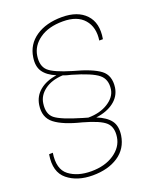

<svg xmlns="http://www.w3.org/2000/svg" viewBox="-172 -820 942 1160"><g transform="rotate(-20 298.5 -239.5)"><path d="M305.2 -374Q276.9 -379.9 254.4 -388.7Q182.6 -384.8 138.2 -351.8Q93.8 -318.8 86.9 -270Q77.1 -204.1 114.5 -173.6Q151.9 -143.1 281.2 -105L313.5 -95.7Q389.2 -96.2 440.9 -128.9Q492.7 -161.6 500 -209Q509.3 -271.5 468.5 -304.9Q427.7 -338.4 305.2 -374ZM14.6 33.7 15.6 31.2 39.1 30.3Q23.4 131.8 78.1 173.6Q132.8 215.3 220.7 215.3Q308.6 215.3 367.4 175.5Q426.3 135.7 435.5 74.2Q444.8 12.7 411.1 -19.3Q377.4 -51.3 269.5 -81.1Q154.3 -109.4 101.6 -150.4Q48.8 -191.4 60.5 -269Q68.8 -323.7 110.6 -357.9Q152.3 -392.1 219.7 -401.9Q164.1 -425.3 140.1 -460.4Q116.2 -495.6 125 -551.8Q136.7 -631.3 202.6 -676.3Q268.6 -721.2 370.1 -721.2Q471.7 -721.2 523.4 -666Q575.2 -610.8 558.6 -513.2L557.6 -510.7H534.7Q546.9 -592.8 502.9 -643.8Q459 -694.8 366.7 -694.8Q274.4 -694.8 217.3 -654.5Q160.2 -614.3 150.9 -551.8Q141.6 -489.3 175 -457.5Q208.5 -425.8 320.8 -392.6Q439 -361.3 488.3 -324Q537.6 -286.6 526.9 -210.4Q518.6 -157.2 473.9 -123Q429.2 -88.9 358.9 -80.1Q419.4 -55.7 445.3 -20.8Q471.2 14.2 462.9 72.8Q450.2 154.8 384.8 198.2Q319.3 241.7 220.2 241.7Q121.1 241.7 59.1 191.2Q-2.9 140.6 14.6 33.7Z"/></g></svg>

Font: Roboto-ThinItalic
Style: Italic
Weight: 250
Italic angle: -12°
Designer: Google
Version: Version 1.100141; 2013; ttfautohint (v0.94.14-c901) -l 8 -r 